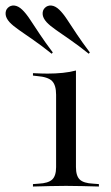

<svg xmlns="http://www.w3.org/2000/svg" viewBox="-89 -682 405 702"><path d="M116.1 -206.5V-335.5Q116.1 -371 101.2 -385.9Q86.3 -400.8 46 -404L31.5 -405.6V-414.5Q50.8 -413.7 61.7 -413.3Q72.6 -412.9 84.7 -412.9Q114.5 -412.9 141.1 -415.7Q167.7 -418.5 188.7 -424.2V-414.5V-206.5ZM152.4 -2.4Q121 -2.4 92.3 -1.6Q63.7 -0.8 31.5 0V-8.9L52.4 -10.5Q87.1 -12.1 101.6 -25.4Q116.1 -38.7 116.1 -71V-206.5H188.7V-71Q188.7 -38.7 202.8 -25.4Q216.9 -12.1 251.6 -10.5L272.6 -8.9V0Q240.3 -0.8 211.7 -1.6Q183.1 -2.4 152.4 -2.4ZM100 -485.5Q63.7 -514.5 33.5 -535.5Q3.2 -556.5 -19.4 -572.2Q-41.9 -587.9 -54 -600.8Q-67.7 -616.1 -68.5 -630.2Q-69.4 -644.4 -60.5 -653.2Q-50.8 -662.9 -36.7 -661.7Q-22.6 -660.5 -8.1 -646.8Q5.6 -633.9 21 -610.5Q36.3 -587.1 56.5 -556.9Q76.6 -526.6 104 -490.3ZM235.5 -485.5Q199.2 -514.5 169 -535.5Q138.7 -556.5 116.1 -572.2Q93.5 -587.9 81.5 -600.8Q67.7 -616.1 66.9 -630.2Q66.1 -644.4 75 -653.2Q84.7 -662.9 98.8 -661.7Q112.9 -660.5 127.4 -646.8Q141.1 -633.9 156.5 -610.5Q171.8 -587.1 191.9 -556.9Q212.1 -526.6 239.5 -490.3Z"/></svg>

Font: Playfair 144pt SemiExpanded Light
Style: Regular
Weight: 300
Width: 6
Designer: Claus Eggers Sørensen
Foundry: Claus Eggers Sørensen
Version: Version 2.203